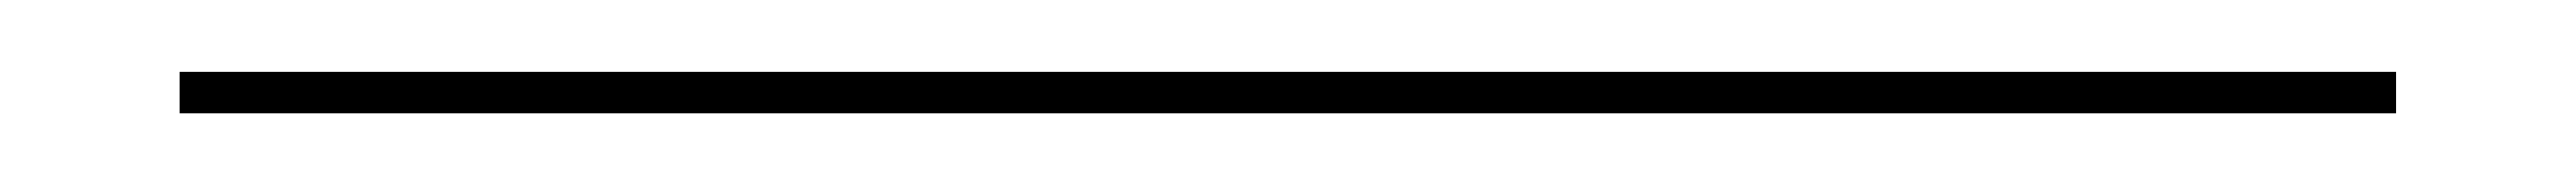

<svg xmlns="http://www.w3.org/2000/svg" viewBox="-20 20 716 52"><path d="M30 51.5V40H646V51.5Z"/></svg>

Font: Big Shoulders Inline Text ExtraLight
Style: Regular
Weight: 250
Version: Version 2.002